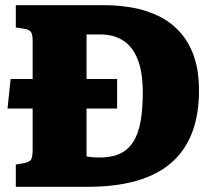

<svg xmlns="http://www.w3.org/2000/svg" viewBox="-20 -721 826 741"><path d="M382 -701Q436 -701 488.5 -692Q541 -683 588 -661Q635 -639 671 -601Q707 -563 727.5 -506.5Q748 -450 748 -371Q748 -279 721.5 -209.5Q695 -140 642 -93.5Q589 -47 508 -23.5Q427 0 318 0H41V-86L75 -92Q94 -96 100 -105.5Q106 -115 106 -144V-302H9L21 -416H106V-562Q106 -588 99.5 -597.5Q93 -607 73 -610L41 -615V-701ZM363 -113Q411 -113 443 -128Q475 -143 494.5 -174Q514 -205 522.5 -252Q531 -299 531 -364Q531 -442 511.5 -491.5Q492 -541 455.5 -564.5Q419 -588 367 -588H314V-416H432V-302H314V-117Q327 -115 339 -114Q351 -113 363 -113Z"/></svg>

Font: Literata ExtraBold
Style: Regular
Weight: 800
Designer: Latin by Veronika Burian and Jose Scaglione. Greek by Irene Vlachou. Cyrillic by Vera Evstafieva.
Foundry: TypeTogether
Version: Version 3.103;gftools[0.9.29]